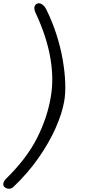

<svg xmlns="http://www.w3.org/2000/svg" viewBox="-66 -817 556 1173"><path d="M-41 323Q-49 313 -44.5 299Q-40 285 -26 272Q98 150 160.5 26Q223 -98 244 -223Q264 -334 241.5 -463.5Q219 -593 153 -735Q141 -760 144.5 -774.5Q148 -789 159 -794Q172 -801 188.5 -792Q205 -783 218 -757Q254 -684 279 -606Q304 -528 317 -453Q330 -378 332.5 -312Q335 -246 326 -197Q313 -123 273.5 -34Q234 55 169.5 147.5Q105 240 18 323Q5 337 -13 336Q-31 335 -41 323Z"/></svg>

Font: Edu QLD Beginner Medium
Style: Regular
Weight: 500
Designer: Tina and Corey Anderson
Foundry: Google for Education
Version: Version 1.003